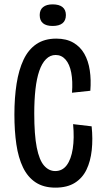

<svg xmlns="http://www.w3.org/2000/svg" viewBox="-20 -848 477 880"><path d="M234 12Q180 12 143.5 -12Q107 -36 85.5 -80.5Q64 -125 55 -186.5Q46 -248 46 -323Q46 -400 56 -464Q66 -528 88 -574.5Q110 -621 147 -646Q184 -671 238 -671Q284 -671 316 -652.5Q348 -634 366.5 -601.5Q385 -569 391.5 -525.5Q398 -482 394 -432L310 -423Q314 -476 306.5 -515Q299 -554 280.5 -575Q262 -596 235 -596Q210 -596 191 -577Q172 -558 160 -523Q148 -488 142.5 -438.5Q137 -389 137 -328Q137 -230 148.5 -172Q160 -114 182 -89Q204 -64 233 -64Q266 -64 286 -91Q306 -118 313.5 -166.5Q321 -215 315 -279L400 -269Q406 -211 400.5 -160Q395 -109 376.5 -70.5Q358 -32 323 -10Q288 12 234 12ZM221 -729Q192 -729 177 -741.5Q162 -754 162 -779Q162 -803 177.5 -815.5Q193 -828 221 -828Q251 -828 266.5 -815.5Q282 -803 282 -779Q282 -754 266.5 -741.5Q251 -729 221 -729Z"/></svg>

Font: Bricolage Grotesque 36pt Condensed
Style: Regular
Weight: 400
Width: 3
Designer: Mathieu Triay
Foundry: Atelier Triay
Version: Version 1.001;gftools[0.9.33.dev8+g029e19f]